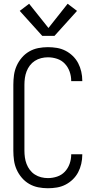

<svg xmlns="http://www.w3.org/2000/svg" viewBox="-20 -994 515 1022"><path d="M235 8Q209 8 183.5 3Q158 -2 135.5 -15Q113 -28 96 -48Q79 -68 68.5 -91.5Q58 -115 54.5 -140.5Q51 -166 51 -192V-543Q51 -569 54.5 -594.5Q58 -620 68.5 -643.5Q79 -667 96 -687Q113 -707 135.5 -720Q158 -733 183.5 -738Q209 -743 235 -743Q259 -743 283 -739Q307 -735 328.5 -724Q350 -713 367.5 -696Q385 -679 396 -658Q407 -637 412.5 -613Q418 -589 418 -565V-562H359V-564Q359 -589 350.5 -613Q342 -637 325 -655Q308 -673 284 -681Q260 -689 235 -689Q217 -689 199 -684.5Q181 -680 165.5 -670Q150 -660 139 -645.5Q128 -631 121.5 -614Q115 -597 112.5 -579Q110 -561 110 -543V-192Q110 -174 112.5 -156Q115 -138 121.5 -121Q128 -104 139 -89.5Q150 -75 165.5 -65Q181 -55 199 -50.5Q217 -46 235 -46Q260 -46 284 -54Q308 -62 325 -80Q342 -98 350.5 -122Q359 -146 359 -171V-173H418V-170Q418 -146 412.5 -122Q407 -98 396 -77Q385 -56 367.5 -39Q350 -22 328.5 -11Q307 0 283 4Q259 8 235 8ZM205 -803 85 -936 135 -974 238 -845 340 -974 390 -936 270 -803Z"/></svg>

Font: Iosevka QP Light
Style: Regular
Weight: 300
Designer: Belleve Invis
Foundry: Belleve Invis
Version: Version 20.0.0; ttfautohint (v1.8.4)